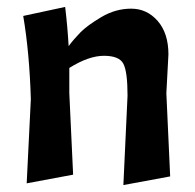

<svg xmlns="http://www.w3.org/2000/svg" viewBox="-20 -529 563 554"><path d="M180 -333V-260L191 -25L57 0L69 -243Q65 -377 47 -483L168 -509Q175 -451 178 -396Q193 -416 212 -435.5Q231 -455 272 -479.5Q313 -504 358.5 -504Q404 -504 435 -468.5Q466 -433 466 -372L460 -260L471 -20L336 5L348 -253Q348 -322 336 -345Q324 -368 280 -368Q236 -368 180 -333Z"/></svg>

Font: Acme
Style: Regular
Weight: 400
Designer: Juan Pablo del Peral
Foundry: Juan Pablo del Peral
Version: Version 1.002